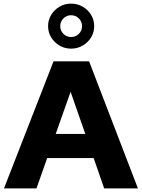

<svg xmlns="http://www.w3.org/2000/svg" viewBox="-20 -1038 782 1058"><path d="M2 0 275 -700H471L740 0H554L496 -167H240L181 0ZM287 -300H450L369 -532ZM372 -770Q336.7 -770 307.8 -787Q279 -804 262 -831.9Q245 -859.7 245 -893.9Q245 -928 262 -956Q279 -984 307.8 -1001Q336.7 -1018 372 -1018Q407 -1018 436 -1001Q465 -984 482 -956.1Q499 -928.3 499 -894.1Q499 -860 482 -832Q465 -804 436 -787Q407 -770 372 -770ZM372 -834Q397 -834 414.5 -851.4Q432 -868.9 432 -894Q432 -919 414.5 -936.5Q397 -954 371.6 -954Q347 -954 329.5 -936.5Q312 -919 312 -893.6Q312 -869 329.3 -851.5Q346.5 -834 372 -834Z"/></svg>

Font: Red Hat Text VF
Style: Regular
Weight: 300
Designer: Pentagram, MCKL
Foundry: Pentagram, MCKL
Version: Version 1.023